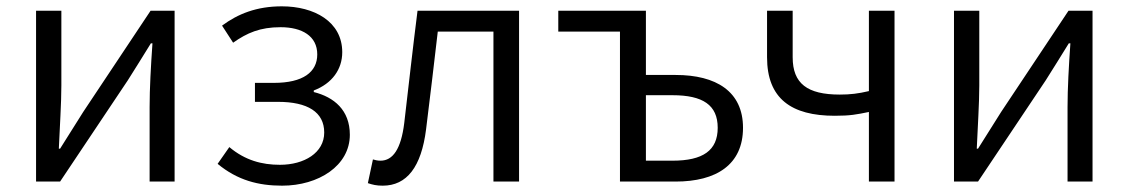

<svg xmlns="http://www.w3.org/2000/svg" viewBox="-20 -574 3568 607"><path d="M94 0H170L384 -320C405 -353 436 -403 457 -437H462C457 -366 453 -294 453 -236V0H532V-540H456L243 -220C222 -187 191 -137 170 -104H166C169 -174 174 -247 174 -304V-540H94Z M872 13C987 13 1086 -50 1086 -148C1086 -226 1036 -267 972 -283V-288C1030 -310 1062 -355 1062 -409C1062 -506 973 -554 871 -554C791 -554 732 -530 682 -493L717 -439C761 -470 802 -488 867 -488C935 -488 983 -460 983 -402C983 -346 938 -312 846 -312H786V-252H859C952 -252 1005 -220 1005 -155C1005 -91 942 -53 865 -53C808 -53 755 -67 705 -109L668 -56C731 -4 797 13 872 13Z M1190 13C1266 13 1312 -46 1327 -165C1340 -269 1352 -371 1364 -474H1540V0H1621V-540H1300C1285 -422 1272 -304 1258 -185C1248 -103 1222 -66 1183 -66C1173 -66 1166 -68 1159 -70L1143 5C1158 10 1170 13 1190 13Z M1940 0H2116C2244 0 2329 -53 2329 -170C2329 -285 2244 -337 2116 -337H2022V-540H1745V-474H1940ZM2022 -66V-273H2106C2202 -273 2249 -242 2249 -170C2249 -98 2202 -66 2106 -66Z M2727 0H2808V-540H2727V-286C2693 -278 2668 -275 2635 -275C2532 -275 2486 -310 2486 -393V-540H2405V-393C2405 -262 2482 -208 2619 -208C2668 -208 2688 -212 2727 -220Z M2996 0H3072L3286 -320C3307 -353 3338 -403 3359 -437H3364C3359 -366 3355 -294 3355 -236V0H3434V-540H3358L3145 -220C3124 -187 3093 -137 3072 -104H3068C3071 -174 3076 -247 3076 -304V-540H2996Z"/></svg>

Font: Noto Sans KR DemiLight
Style: Regular
Weight: 350
Designer: Ryoko NISHIZUKA 西塚涼子 (kana, bopomofo & ideographs); Paul D. Hunt (Latin, Greek & Cyrillic); Sandoll Communications 산돌커뮤니
Foundry: Adobe
Version: Version 2.004;hotconv 1.0.118;makeotfexe 2.5.65603